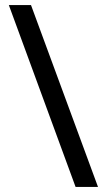

<svg xmlns="http://www.w3.org/2000/svg" viewBox="-20 -738 421 762"><path d="M103 -718H15L280 4H369Z"/></svg>

Font: Noto Sans Khmer ExtraCondensed Medium
Style: Regular
Weight: 500
Width: 2
Designer: Danh Hong and the Monotype Design Team
Foundry: Monotype Imaging Inc.
Version: Version 2.004